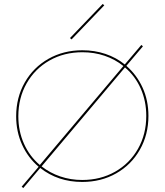

<svg xmlns="http://www.w3.org/2000/svg" viewBox="-20 -918 835 974"><path d="M733 -330Q733 -235 689.5 -158.5Q646 -82 569.5 -38.5Q493 5 397 5Q274 5 184 -66L98 36L90 29L176 -72Q122 -118 92 -184Q62 -250 62 -328Q62 -423 105.5 -499.5Q149 -576 225.5 -619.5Q302 -663 398 -663Q460 -663 515 -644.5Q570 -626 613 -591L697 -690L705 -683L621 -584Q674 -538 703.5 -473Q733 -408 733 -330ZM182 -81 606 -583Q564 -617 511 -635Q458 -653 398 -653Q305 -653 231 -611Q157 -569 115 -495Q73 -421 73 -328Q73 -253 101.5 -189Q130 -125 182 -81ZM722 -330Q722 -405 694 -468.5Q666 -532 614 -576L191 -74Q233 -41 285.5 -23Q338 -5 397 -5Q490 -5 564 -47Q638 -89 680 -163Q722 -237 722 -330ZM335 -725 501 -898 509 -891 343 -718Z"/></svg>

Font: Ysabeau Hairline
Style: Regular
Weight: 100
Designer: Christian Thalmann (Catharsis Fonts)
Version: Version 0.003